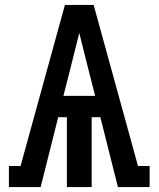

<svg xmlns="http://www.w3.org/2000/svg" viewBox="-20 -755 640 775"><path d="M144 0H16V-85H63L242 -735H358L537 -85H584V0H456L385 -282H350V0H250V-282H215ZM236 -368H364L333 -490Q325 -523 316.5 -556Q308 -589 300 -622Q292 -589 283.5 -556Q275 -523 267 -490Z"/></svg>

Font: Iosevka HT Extended
Style: Bold
Weight: 700
Width: 7
Monospace: yes
Designer: Belleve Invis
Foundry: Belleve Invis
Version: Version 32.3.0; ttfautohint (v1.8.4)